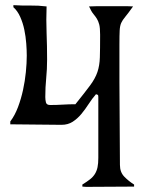

<svg xmlns="http://www.w3.org/2000/svg" viewBox="-20 -727 557 746"><path d="M32 -707Q64 -705 96.5 -705.5Q129 -706 161 -702Q159 -650 161 -599Q163 -548 163 -496Q163 -458 159.5 -423Q156 -388 156 -350Q156 -339 158.5 -329Q161 -319 175 -319Q200 -319 224 -320.5Q248 -322 273 -322Q310 -368 330 -395Q350 -422 358.5 -447Q367 -472 368 -504Q369 -536 369 -592Q369 -619 365.5 -632Q362 -645 356.5 -654Q351 -663 343 -672.5Q335 -682 326 -702L359 -703H473L497 -702Q477 -674 466.5 -661.5Q456 -649 451 -638Q446 -627 445 -609Q444 -591 444 -553V-409Q444 -328 445 -247.5Q446 -167 446 -86Q446 -58 463 -40.5Q480 -23 501 -10V-2L328 -1Q321 -1 314 -1Q307 -1 300 -2V-10Q318 -21 330 -30.5Q342 -40 349 -51.5Q356 -63 359 -77.5Q362 -92 362 -114V-351L361 -358L353 -361Q338 -344 324.5 -323Q311 -302 296 -284Q281 -266 262.5 -254Q244 -242 219 -242Q169 -242 119.5 -243Q70 -244 20 -244V-255Q38 -279 50 -311Q62 -343 69.5 -377.5Q77 -412 80.5 -447Q84 -482 84 -511Q84 -531 82 -558Q80 -585 74.5 -611.5Q69 -638 58.5 -661.5Q48 -685 32 -699Z"/></svg>

Font: Germanica
Style: Regular
Weight: 400
Designer: Peter Wiegel
Foundry: Peter Wiegel